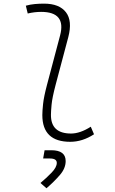

<svg xmlns="http://www.w3.org/2000/svg" viewBox="-20 -762 626 1045"><path d="M362.3 9.8Q210.4 9.8 210.4 -135.7Q210.4 -157.2 214.4 -195.6Q218.3 -233.9 235.8 -300.3L307.1 -569.3Q340.8 -697.3 204.1 -697.3Q167.5 -697.3 130.9 -688.5L120.6 -731Q145 -737.8 169.9 -740Q194.8 -742.2 219.7 -742.2Q302.7 -742.2 338.9 -695.3Q375 -648.4 351.6 -559.6L282.7 -300.3Q264.2 -230 260.7 -192.1Q257.3 -154.3 257.3 -138.2Q255.9 -35.2 366.7 -35.2Q416 -35.2 474.1 -72.3L491.7 -31.2Q428.7 9.8 362.3 9.8ZM232.9 262.7 200.2 233.9Q231.9 207.5 260.5 178Q289.1 148.4 289.1 124.5Q289.1 100.6 251.5 100.6H214.8L222.7 55.7H259.3Q337.4 55.7 337.4 114.7Q337.4 153.8 306.4 189.9Q275.4 226.1 232.9 262.7Z"/></svg>

Font: Cascadia Code ExtraLight
Style: Italic
Weight: 200
Italic angle: -10°
Monospace: yes
Designer: Aaron Bell
Foundry: Saja Typeworks
Version: Version 2404.023; ttfautohint (v1.8.4)